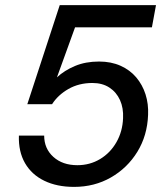

<svg xmlns="http://www.w3.org/2000/svg" viewBox="-20 -720 656 752"><path d="M270 12Q203 12 153.5 -12Q104 -36 78 -81Q52 -126 54 -189H153Q153 -138 189 -105.5Q225 -73 283 -73Q332 -73 372 -97Q412 -121 436 -163Q460 -205 462 -257Q464 -297 450 -328Q436 -359 408.5 -377Q381 -395 342 -395Q289 -395 248 -371.5Q207 -348 184 -312H87L214 -700H591L575 -613H274L203 -417Q232 -444 273.5 -461.5Q315 -479 368 -479Q415 -479 452 -462.5Q489 -446 513.5 -417Q538 -388 550 -350.5Q562 -313 560 -270Q557 -189 518 -125.5Q479 -62 414.5 -25Q350 12 270 12Z"/></svg>

Font: DM Sans Medium
Style: Italic
Weight: 500
Italic angle: -10°
Designer: Colophon Foundry, Jonny Pinhorn
Foundry: Colophon Foundry
Version: Version 4.004;gftools[0.9.30]